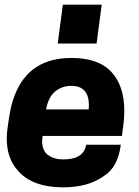

<svg xmlns="http://www.w3.org/2000/svg" viewBox="-20 -792 596 825"><path d="M395 -605H228L250 -772H417ZM252 13Q117 13 55 -61Q9 -113 9 -197Q9 -220 13 -246Q19 -291 25.5 -323Q32 -355 45 -387Q107 -543 287 -543Q403 -543 458.5 -483Q514 -423 514 -316Q514 -279 508 -240L504 -208H163L161 -186Q161 -144 187 -125.5Q213 -107 252 -107Q340 -107 350 -170H499Q487 -74 427 -36Q359 13 252 13ZM361 -322 362 -339Q362 -423 287 -423Q246 -423 217 -399Q188 -375 178 -322Z"/></svg>

Font: Tanohe Sans
Style: Bold Italic
Weight: 700
Designer: Village Type and Design LLC & Cristiano Sobral
Foundry: Cooper Hewitt Smithsonian Design Museum
Version: Version 1.00;September 29, 2021;FontCreator 13.0.0.2655 64-b